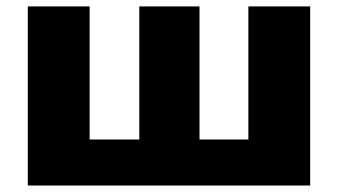

<svg xmlns="http://www.w3.org/2000/svg" viewBox="-20 -573 1044 593"><path d="M938 0H65.9V-553.2H256.8V-142.1H410.2V-553.2H596.2V-142.1H747.1V-553.2H938Z"/></svg>

Font: OpenSansExtrabold
Style: Regular
Weight: 800
Foundry: Ascender Corporation
Version: Version 1.10